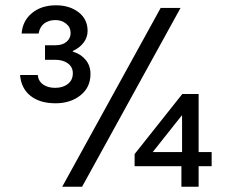

<svg xmlns="http://www.w3.org/2000/svg" viewBox="-20 -705 882 725"><path d="M190 -315Q130.8 -315 95.4 -342.9Q60 -370.8 55.8 -421.7H122.5Q125 -398.3 142.9 -385.8Q160.8 -373.3 188.3 -373.3Q217.5 -373.3 236.2 -387.9Q255 -402.5 255 -428.3Q255 -451.7 236.7 -465.4Q218.3 -479.2 188.3 -479.2H150V-534.2H190Q216.7 -534.2 231.7 -547.5Q246.7 -560.8 246.7 -580Q246.7 -601.7 230 -615.4Q213.3 -629.2 189.2 -629.2Q163.3 -629.2 146.7 -616.2Q130 -603.3 125.8 -578.3H61.7Q65 -625.8 100.4 -655.4Q135.8 -685 191.7 -685Q242.5 -685 276.7 -658.8Q310.8 -632.5 310.8 -588.3Q310.8 -564.2 295.8 -544.2Q280.8 -524.2 255 -512.5V-510Q284.2 -501.7 302.9 -479.6Q321.7 -457.5 321.7 -425.8Q321.7 -375 283.8 -345Q245.8 -315 190 -315ZM665 0V-77.5H488.3V-123.3L668.3 -350H730V-130.8H779.2V-77.5H730V0ZM556.7 -130.8H667.5V-268.3H665.8ZM215 0 586.7 -675H661.7L290 0Z"/></svg>

Font: Funnel Sans Light
Style: Regular
Weight: 400
Version: Version 1.000